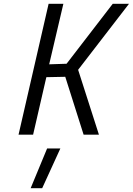

<svg xmlns="http://www.w3.org/2000/svg" viewBox="-20 -712 702 1015"><path d="M229 73H299L203 283H142ZM237 -692H315L240 -372L332 -375L576 -692H662L393 -343L503 0H422L325 -306L225 -304L155 0H78Z"/></svg>

Font: Cairo
Style: Italic
Weight: 400
Italic angle: -13°
Designer: Mohamed Gaber, Accademia di Belle Arti di Urbino and others
Foundry: Kief Type Foundry, Accademia di Belle Arti di Urbino and others
Version: Version 3.011